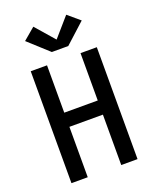

<svg xmlns="http://www.w3.org/2000/svg" viewBox="-176 -1086 953 1185"><g transform="rotate(-20 300.0 -494.0)"><path d="M83 0V-735H190V-424H410V-735H517V0H410V-331H190V0ZM354 -802H246L114 -922L192 -988L300 -864L408 -988L486 -922Z"/></g></svg>

Font: Iosevka Custom SmBdEx
Style: Regular
Weight: 600
Width: 7
Monospace: yes
Designer: Belleve Invis
Foundry: Belleve Invis
Version: Version 11.2.4; ttfautohint (v1.8.4)